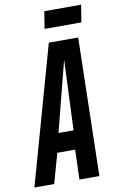

<svg xmlns="http://www.w3.org/2000/svg" viewBox="-129 -916 582 966"><g transform="rotate(-10 161.5 -432.5)"><path d="M-34 0 164 -705H314L298 0H196L201 -152H110L67 0ZM133 -249H210L225 -608ZM155 -777 169 -865H357L343 -777Z"/></g></svg>

Font: Georama ExtraCondensed SemiBold
Style: Italic
Weight: 600
Width: 2
Italic angle: -9°
Designer: Jean-Baptiste Levee
Foundry: Production Type
Version: Version 1.000